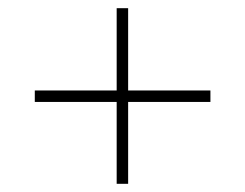

<svg xmlns="http://www.w3.org/2000/svg" viewBox="-20 -592 599 469"><path d="M265 -143V-343H65V-371H265V-572H293V-371H494V-343H293V-143Z"/></svg>

Font: Noto Serif Thin
Style: Regular
Weight: 100
Designer: Monotype Design Team
Foundry: Monotype Imaging Inc.
Version: Version 2.015